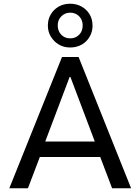

<svg xmlns="http://www.w3.org/2000/svg" viewBox="-20 -1011 754 1031"><path d="M30 0 313 -705H402L684 0H582L506 -200L550 -168H163L206 -200L130 0ZM354 -598 215 -230 195 -251H519L497 -230L358 -598ZM357 -756Q322 -756 295.5 -772Q269 -788 253 -814.5Q237 -841 237 -874Q237 -907 252.5 -933.5Q268 -960 295 -975.5Q322 -991 357 -991Q391 -991 418.5 -975.5Q446 -960 461.5 -933.5Q477 -907 477 -873Q477 -841 461.5 -814Q446 -787 419 -771.5Q392 -756 357 -756ZM357 -805Q386 -805 405 -824.5Q424 -844 424 -874Q424 -904 405 -923.5Q386 -943 357 -943Q329 -943 309.5 -923.5Q290 -904 290 -875Q290 -844 309 -824.5Q328 -805 357 -805Z"/></svg>

Font: Nunito Sans 7pt SemiCondensed Medium
Style: Regular
Weight: 500
Width: 4
Designer: Vernon Adams
Foundry: Vernon Adams
Version: Version 3.101;gftools[0.9.27]